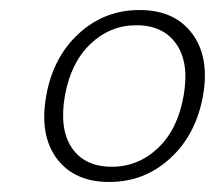

<svg xmlns="http://www.w3.org/2000/svg" viewBox="-20 -714 433 387"><path d="M73.2 -521Q86.9 -598.6 138.7 -646.2Q190.4 -693.8 261.2 -693.8Q332 -693.8 367.4 -646.2Q402.8 -598.6 389.2 -521Q375 -442.4 323 -394.8Q271 -347.2 200.2 -347.2Q129.4 -347.2 94.2 -394.8Q59.1 -442.4 73.2 -521ZM350.1 -521Q361.8 -587.4 335.4 -625.2Q309.1 -663.1 254.9 -663.1Q201.7 -663.1 162.1 -625.2Q122.6 -587.4 110.8 -521Q99.1 -453.6 125 -415.8Q150.9 -377.9 205.1 -377.9Q258.8 -377.9 298.6 -415.8Q338.4 -453.6 350.1 -521Z"/></svg>

Font: SVN-Poppins ExtraLight
Style: Italic
Weight: 200
Italic angle: -10°
Designer: Ninad Kale (Devanagari), Jonny Pinhorn (Latin)
Foundry: Indian Type Foundry
Version: Version 3.002 2017